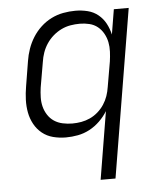

<svg xmlns="http://www.w3.org/2000/svg" viewBox="-53 -584 706 836"><g transform="rotate(-5 300.0 -166.5)"><path d="M353 205 402 -91Q388 -68 367.5 -48Q347 -28 322.5 -15Q298 -2 271.5 3Q245 8 219 8Q190 8 163 1Q136 -6 115 -23Q94 -40 81 -64Q68 -88 63 -115Q58 -142 59 -170.5Q60 -199 65 -228L83 -338Q87 -364 96 -390Q105 -416 120 -440Q135 -464 156 -483.5Q177 -503 202 -515.5Q227 -528 254 -533Q281 -538 307 -538Q335 -538 361 -531.5Q387 -525 407 -508.5Q427 -492 439 -469.5Q451 -447 457 -421L475 -530H540L418 205ZM252 -50Q252 -50 252 -50Q252 -50 252 -50Q272 -50 291.5 -53.5Q311 -57 329.5 -65.5Q348 -74 364 -88Q380 -102 391.5 -119.5Q403 -137 409.5 -156Q416 -175 419 -195L438 -305Q441 -326 442 -347.5Q443 -369 439 -389Q435 -409 425 -427Q415 -445 399.5 -457.5Q384 -470 363.5 -475Q343 -480 322 -480Q301 -480 280.5 -476.5Q260 -473 240.5 -463.5Q221 -454 204.5 -439.5Q188 -425 176 -407Q164 -389 157 -369Q150 -349 147 -328L128 -218Q125 -197 124.5 -175.5Q124 -154 129 -134.5Q134 -115 145 -98Q156 -81 172.5 -70Q189 -59 210 -54.5Q231 -50 252 -50Z"/></g></svg>

Font: Iosevka Curly Light Extended
Style: Italic
Weight: 300
Width: 7
Italic angle: -9°
Monospace: yes
Designer: Belleve Invis
Foundry: Belleve Invis
Version: Version 11.1.0; ttfautohint (v1.8.3)